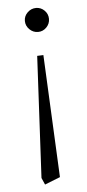

<svg xmlns="http://www.w3.org/2000/svg" viewBox="-53 -493 354 782"><g transform="rotate(-5 124.5 -102.0)"><path d="M90.1 -378.4Q75.2 -393.1 75.2 -413.1Q75.2 -433.1 90.1 -447.5Q105 -461.9 125 -461.9Q145 -461.9 159.4 -447.5Q173.8 -433.1 173.8 -413.1Q173.8 -393.1 159.4 -378.4Q145 -363.8 125 -363.8Q105 -363.8 90.1 -378.4ZM86.9 230 112.8 -267.1 138.2 -268.1 162.1 232.9 99.1 257.8Z"/></g></svg>

Font: Dihjauti S
Style: Bold
Weight: 700
Designer: T. Christopher White
Version: Version 3.0.0